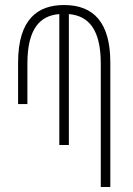

<svg xmlns="http://www.w3.org/2000/svg" viewBox="-20 -744 530 764"><path d="M216 -167H254V-688C334 -681 381 -625 381 -491V0H419V-495C419 -654 353 -724 235 -724C131 -724 52 -669 52 -495V-330H89V-491C89 -631 140 -682 216 -688Z"/></svg>

Font: Noto Sans Armenian ExtraCondensed ExtraLight
Style: Regular
Weight: 200
Width: 2
Designer: Monotype Design Team
Foundry: Monotype Imaging Inc.
Version: Version 2.008